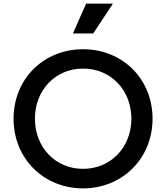

<svg xmlns="http://www.w3.org/2000/svg" viewBox="-20 -1029 918 1061"><path d="M439 12C655 12 823 -152 823 -373C823 -594 656 -757 439 -757C223 -757 55 -595 55 -373C55 -151 223 12 439 12ZM173 -373C173 -530 285 -650 439 -650C594 -650 706 -530 706 -373C706 -216 593 -96 439 -96C285 -96 173 -216 173 -373ZM383 -844H495L604 -1009H456Z"/></svg>

Font: Mluvka SemiBold
Style: Regular
Weight: 600
Designer: Modified by Jiří Krblich, Original typeface by Gumpita Rahayu
Foundry: Gumpita Rahayu & Jiří Krblich
Version: Version 2.000;Glyphs 3.1.1 (3134)